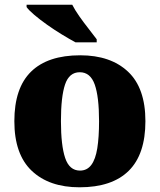

<svg xmlns="http://www.w3.org/2000/svg" viewBox="-20 -786 680 816"><path d="M318 10Q189 10 115 -60Q41 -130 41 -271Q41 -412 112 -481.5Q183 -551 321 -551Q450 -551 524 -481.5Q598 -412 598 -271Q598 -130 527 -60Q456 10 318 10ZM320 -61Q350 -61 368 -85Q386 -109 393.5 -156Q401 -203 401 -271Q401 -375 382.5 -427Q364 -479 319 -479Q274 -479 256.5 -427Q239 -375 239 -271Q239 -168 257 -114.5Q275 -61 320 -61ZM301 -606Q275 -620 243 -639.5Q211 -659 180 -681Q149 -703 125.5 -723Q102 -743 93 -756V-766H287Q298 -744 317 -717Q336 -690 356.5 -664Q377 -638 391 -619V-606Z"/></svg>

Font: Noto Rashi Hebrew Black
Style: Regular
Weight: 900
Version: Version 1.006